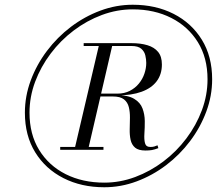

<svg xmlns="http://www.w3.org/2000/svg" viewBox="-20 -780 915 810"><path d="M420 10Q323.5 10 247.8 -28.5Q172 -67 128.5 -137.5Q85 -208 85 -304.5Q85 -374.5 109.8 -441Q134.5 -507.5 178 -565.2Q221.5 -623 279.2 -666.8Q337 -710.5 403.5 -735.2Q470 -760 540 -760Q637 -760 712.5 -721.5Q788 -683 831.5 -612.5Q875 -542 875 -445.5Q875 -375.5 850.2 -309Q825.5 -242.5 782 -184.8Q738.5 -127 680.8 -83.2Q623 -39.5 556.5 -14.8Q490 10 420 10ZM234 -148V-160H416.5V-148ZM294 -148 399.5 -598H456L351.5 -148ZM594 -145Q564 -145 549.8 -157.2Q535.5 -169.5 531 -190Q526.5 -210.5 527.2 -234.8Q528 -259 528.2 -283.2Q528.5 -307.5 523.5 -328Q518.5 -348.5 503 -360.8Q487.5 -373 456 -373H387V-379H468Q519.5 -379 545.8 -363.2Q572 -347.5 581.2 -322.5Q590.5 -297.5 590.8 -269.5Q591 -241.5 589.2 -216.5Q587.5 -191.5 591.8 -175.8Q596 -160 614.5 -160Q624 -160 631 -162Q638 -164 644.5 -167L648 -155Q632 -149 621 -147Q610 -145 594 -145ZM420 -9.5Q486.5 -9.5 550.2 -33.2Q614 -57 669.2 -98.8Q724.5 -140.5 766.2 -196Q808 -251.5 831.8 -315.2Q855.5 -379 855.5 -445.5Q855.5 -536 814.8 -602Q774 -668 702.8 -704.2Q631.5 -740.5 540 -740.5Q473.5 -740.5 409.8 -716.8Q346 -693 290.8 -651.2Q235.5 -609.5 193.8 -554Q152 -498.5 128.2 -435Q104.5 -371.5 104.5 -304.5Q104.5 -213.5 145.2 -147.2Q186 -81 257.2 -45.2Q328.5 -9.5 420 -9.5ZM387 -377.5V-385H474.5Q505 -385 527.8 -396.8Q550.5 -408.5 566 -427.5Q581.5 -446.5 589.2 -469.2Q597 -492 597 -514.5Q597 -529 593.2 -545.8Q589.5 -562.5 576.2 -574.2Q563 -586 534 -586H333V-598H534Q573.5 -598 602.2 -589.2Q631 -580.5 647 -561Q663 -541.5 663 -508Q663 -466.5 641 -437.2Q619 -408 577 -392.8Q535 -377.5 474.5 -377.5Z"/></svg>

Font: Bodoni Moda SC
Style: Italic
Weight: 400
Italic angle: -13°
Designer: Owen Earl
Foundry: indestructible type
Version: Version 2.005